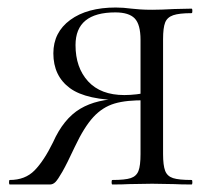

<svg xmlns="http://www.w3.org/2000/svg" viewBox="-20 -491 565 511"><path d="M6 -12Q47 -12 72 -37.5Q97 -63 121 -112Q149 -175 193.5 -201.5Q238 -228 306 -228L313 -224Q210 -224 166 -256.5Q122 -289 122 -349Q122 -405 167 -438Q212 -471 288 -471Q308 -471 330 -468Q339 -467 352.5 -466Q366 -465 385 -465Q408 -465 444 -467L490 -468Q492 -468 492 -462Q492 -456 490 -456Q457 -456 441 -450.5Q425 -445 419.5 -431Q414 -417 414 -387V-81Q414 -51 419.5 -36.5Q425 -22 440.5 -17Q456 -12 490 -12Q492 -12 492 -6Q492 0 490 0Q461 0 444 -1L385 -2L323 -1Q307 0 279 0Q277 0 277 -6Q277 -12 279 -12Q313 -12 328 -17Q343 -22 348.5 -36Q354 -50 354 -81V-385Q354 -426 338.5 -442Q323 -458 287 -458Q181 -458 181 -371Q181 -311 214.5 -274.5Q248 -238 311 -238Q326 -238 343.5 -240Q361 -242 371 -245L369 -224Q317 -225 285 -215.5Q253 -206 228.5 -179.5Q204 -153 179 -100Q158 -55 146 -34Q134 -13 127.5 -6.5Q121 0 113 0H6Q4 0 4 -6Q4 -12 6 -12Z"/></svg>

Font: Cormorant SC
Style: Regular
Weight: 400
Designer: Christian Thalmann (Catharsis Fonts)
Foundry: Catharsis Fonts
Version: Version 4.000